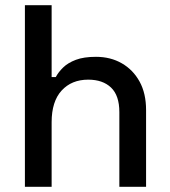

<svg xmlns="http://www.w3.org/2000/svg" viewBox="-20 -720 655 740"><path d="M76 0V-700H179V-423H195Q205 -442 223.5 -460Q242 -478 272.5 -489.5Q303 -501 350 -501Q406 -501 449.5 -476Q493 -451 518 -405.5Q543 -360 543 -296V0H440V-288Q440 -352 408 -382.5Q376 -413 320 -413Q256 -413 217.5 -371Q179 -329 179 -249V0Z"/></svg>

Font: Space Grotesk Light Medium
Style: Regular
Weight: 500
Version: Version 2.000